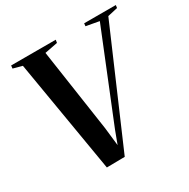

<svg xmlns="http://www.w3.org/2000/svg" viewBox="-167 -896 1036 1053"><g transform="rotate(-30 351.0 -369.5)"><path d="M214 4 94 -709 37 -724.5 39 -743H321.5L318.5 -724.5L236.5 -708.5L313.5 -186.5L329.5 -43.5L310.5 -30.5L356.5 -153.5L582 -710.5L499.5 -725.5L501.5 -743H702L699.5 -725.5L636 -711L328 2.5Z"/></g></svg>

Font: Merriweather 144pt SemiBold
Style: Italic
Weight: 600
Italic angle: -7.8°
Version: Version 2.101